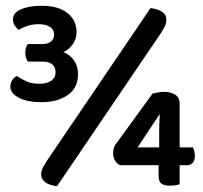

<svg xmlns="http://www.w3.org/2000/svg" viewBox="-20 -641 706 667"><path d="M77 -488H128Q147 -488 157.5 -497Q168 -506 168 -521Q168 -538 153.5 -547.5Q139 -557 114 -557Q93 -557 75 -551Q57 -545 45 -537Q36 -544 30.5 -553Q25 -562 25 -574Q25 -597 53.5 -609Q82 -621 124 -621Q182 -621 214 -596Q246 -571 246 -529Q246 -506 233 -487.5Q220 -469 200 -460Q222 -452 236.5 -432Q251 -412 251 -383Q251 -335 215 -310.5Q179 -286 124 -286Q75 -286 45.5 -301.5Q16 -317 16 -339Q16 -352 22 -362Q28 -372 39 -377Q53 -367 71.5 -358.5Q90 -350 117 -350Q143 -350 158 -360.5Q173 -371 173 -390Q173 -407 162 -417Q151 -427 129 -427H77Q73 -432 70.5 -440Q68 -448 68 -458Q68 -478 77 -488ZM604 -281V-129H650Q653 -124 655 -116.5Q657 -109 657 -99Q657 -82 648.5 -74.5Q640 -67 629 -67H604V-1Q598 1 589 2.5Q580 4 570 4Q551 4 541 -3Q531 -10 531 -31V-67H397Q387 -72 380 -82.5Q373 -93 373 -107Q373 -118 375.5 -127Q378 -136 385 -144L510 -316Q519 -318 529.5 -320Q540 -322 551 -322Q572 -322 588 -312.5Q604 -303 604 -281ZM533 -129V-181Q533 -193 533.5 -210.5Q534 -228 535 -245L458 -129ZM144 -84 503 -613Q528 -610 543 -600Q558 -590 558 -573Q558 -561 552.5 -549.5Q547 -538 537 -523L178 6Q153 3 138.5 -7Q124 -17 123 -34Q123 -46 128.5 -57.5Q134 -69 144 -84Z"/></svg>

Font: Baloo Bhaijaan 2 SemiBold
Style: Regular
Weight: 600
Designer: Sanskriti Dholi, Noopur Datye and Ek Type
Foundry: Ek Type
Version: Version 1.700